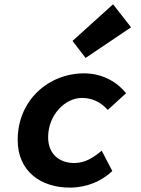

<svg xmlns="http://www.w3.org/2000/svg" viewBox="-20 -842 640 874"><path d="M297.5 12C375.5 12 441.8 -17.1 491.3 -63.4L443 -156.1C404.5 -124 367.4 -99.9 317.6 -99.9C253.6 -99.9 199.1 -137.5 199.1 -217.5C199.1 -318.4 276 -396.2 352.9 -396.2C397.8 -396.2 437.8 -378.5 470.6 -341.7L553.8 -417.5C518.1 -463.5 451.5 -508.1 362.9 -508.1C202.2 -508.1 60.5 -386.9 60.5 -204.9C60.5 -60 168.3 12 297.5 12ZM369.6 -578.3 576.6 -717.7 494.7 -822.5 310.1 -655.7 369.6 -578.3Z"/></svg>

Font: Source Code Variable
Style: Italic
Weight: 400
Italic angle: -11°
Monospace: yes
Designer: Paul D. Hunt, Teo Tuominen
Foundry: Adobe Systems Incorporated
Version: Version 1.005;PS 1.0;hotconv 16.6.54;makeotf.lib2.5.65590